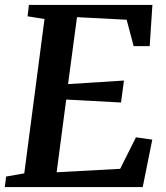

<svg xmlns="http://www.w3.org/2000/svg" viewBox="-24 -763 678 783"><path d="M-4.5 0 1 -43 75 -56 157.5 -685.5 88.5 -696.5 94 -743H597.5L586.5 -575H521L492.5 -682.5L290 -693L253.5 -420L481.5 -434.5L469.5 -345L246 -357L207 -60.5L466 -74.5L530.5 -203L597 -193.5L558 0Z"/></svg>

Font: Merriweather 24pt SemiBold
Style: Italic
Weight: 600
Italic angle: -7.8°
Version: Version 2.101